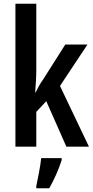

<svg xmlns="http://www.w3.org/2000/svg" viewBox="-20 -780 493 1021"><path d="M173 -410V-760H62V0H173V-185L226 -242L333 0H453L299 -323L445 -543H327L209 -357C193 -335 185 -319 169 -288H167C170 -331 173 -364 173 -410ZM308 71V61H199C195 103 181 173 173 209V221H242C267 177 293 120 308 71Z"/></svg>

Font: Noto Sans Sinhala UI ExtraCondensed SemiBold
Style: Regular
Weight: 600
Width: 2
Designer: Jelle Bosma - Monotype Design Team
Foundry: Monotype Imaging Inc.
Version: Version 2.006